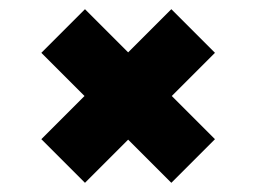

<svg xmlns="http://www.w3.org/2000/svg" viewBox="-20 -462 558 418"><path d="M70 -159 164 -253 70 -347 165 -442 259 -348 353 -442 448 -347 354 -253 448 -159 353 -64 259 -158 165 -64Z"/></svg>

Font: Saira Stencil
Style: Regular
Weight: 400
Designer: Hector Gatti with collaboration of the Omnibus-Type team
Foundry: Omnibus-Type
Version: Version 1.003